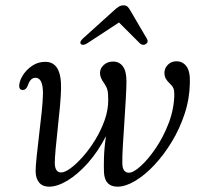

<svg xmlns="http://www.w3.org/2000/svg" viewBox="-20 -693 760 722"><path d="M114 -48.5Q114 -68 118 -105.5Q122 -143 127.2 -187.2Q132.5 -231.5 136.8 -272.2Q141 -313 141.5 -339Q142.5 -400.5 113.5 -400.5Q94 -400.5 85 -372.5Q78.5 -355 66.5 -354.5Q50.5 -354.5 52.5 -374Q54 -391.5 67 -411.5Q80 -431.5 101.5 -446Q123 -460.5 150.5 -460.5Q212.5 -460.5 209.5 -357Q209 -332.5 205.5 -293.2Q202 -254 197.2 -211.2Q192.5 -168.5 189.2 -132.8Q186 -97 186 -80Q186.5 -44.5 210 -44.5Q224 -44.5 246 -60.8Q268 -77 292.5 -104.8Q317 -132.5 338.5 -167.8Q360 -203 373.8 -242Q387.5 -281 387 -319.5Q387 -343.5 383.8 -355.2Q380.5 -367 372 -379.5Q355.5 -401 356 -419.5Q356.5 -436.5 370.5 -449Q384.5 -461.5 405 -461.5Q428.5 -461.5 442 -443.5Q455.5 -425.5 455.5 -387Q455.5 -365 453.2 -324Q451 -283 447.8 -235.5Q444.5 -188 442 -145.8Q439.5 -103.5 440 -79Q440.5 -43.5 465 -43.5Q481.5 -43.5 509.5 -68.8Q537.5 -94 566.2 -136.5Q595 -179 614.8 -231.2Q634.5 -283.5 635.5 -337.5Q635.5 -353 632 -361.2Q628.5 -369.5 618.5 -379Q608.5 -388 603 -398.2Q597.5 -408.5 598.5 -422.5Q599.5 -438 612 -450.2Q624.5 -462.5 643.5 -462.5Q667 -462.5 681.2 -443.5Q695.5 -424.5 694 -381Q693 -321.5 674.2 -264.8Q655.5 -208 625.2 -158.5Q595 -109 559.2 -71.2Q523.5 -33.5 487.5 -12.2Q451.5 9 422 9Q374 9 371 -44.5Q370 -64 371 -100.2Q372 -136.5 378.5 -181Q348 -122 310 -79.5Q272 -37 233.8 -14Q195.5 9 164.5 9Q140.5 9 127.5 -6.2Q114.5 -21.5 114 -48.5ZM528 -527Q517 -520.5 506.5 -529.5L427.5 -608.5L307 -529.5Q291.5 -520.5 284.5 -527Q277.5 -534.5 291 -547.5L409.5 -654.5Q419 -663.5 427.2 -668.2Q435.5 -673 444.5 -673Q454 -673 459.2 -668.2Q464.5 -663.5 469.5 -654.5L532.5 -547Q539.5 -534.5 528 -527Z"/></svg>

Font: Fraunces 9pt S050 Light
Style: Italic
Weight: 300
Italic angle: -16°
Version: Version 1.000; ttfautohint (v1.8.3)